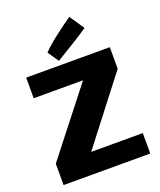

<svg xmlns="http://www.w3.org/2000/svg" viewBox="-144 -872 803 962"><g transform="rotate(-20 257.5 -391.0)"><path d="M489 -109V0H27V-114L298 -460H35V-570H481V-455L214 -109ZM342 -782 395 -704Q363 -682 310 -649Q257 -616 218 -593L178 -651Q201 -676 248 -713Q295 -750 342 -782Z"/></g></svg>

Font: Lalezar
Style: Regular
Weight: 400
Designer: Borna Izadpanah
Foundry: Borna Izadpanah
Version: Version 1.003